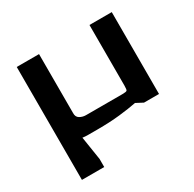

<svg xmlns="http://www.w3.org/2000/svg" viewBox="-139 -594 918 910"><g transform="rotate(-30 320.0 -139.0)"><path d="M60 170V-448H182V-126Q181 -104 196.5 -95Q212 -86 230 -86H428Q450 -86 454 -90Q458 -94 458 -116V-448H580V0H498L460 -20Q420 -12 365.5 -6Q311 0 243 0H192Q176 0 162 -2L182 126V170Z"/></g></svg>

Font: Goldman
Style: Regular
Weight: 400
Designer: Jaikishan Patel
Version: Version 1.000; ttfautohint (v1.8.3)